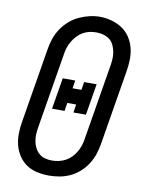

<svg xmlns="http://www.w3.org/2000/svg" viewBox="-85 -807 670 876"><g transform="rotate(10 250.0 -369.0)"><path d="M202 8Q174 8 147 2Q120 -4 98.5 -18.5Q77 -33 62 -55.5Q47 -78 40.5 -104Q34 -130 34.5 -158Q35 -186 40 -214L97 -559Q101 -584 109 -608Q117 -632 131.5 -654Q146 -676 166 -694Q186 -712 209.5 -723Q233 -734 257.5 -740Q282 -746 307 -746Q335 -746 361.5 -738.5Q388 -731 410 -716.5Q432 -702 447 -679.5Q462 -657 468.5 -631Q475 -605 474.5 -577Q474 -549 469 -521L412 -176Q408 -151 400 -127Q392 -103 378 -81Q364 -59 344 -41Q324 -23 300.5 -12Q277 -1 252 3.5Q227 8 202 8ZM204 -62Q220 -62 236 -65.5Q252 -69 267 -77Q282 -85 294 -97.5Q306 -110 314.5 -125Q323 -140 328 -155.5Q333 -171 335 -187L392 -532Q395 -549 396 -566Q397 -583 394 -599Q391 -615 384 -630Q377 -645 364.5 -654.5Q352 -664 336 -668.5Q320 -673 303 -673Q287 -673 271 -669.5Q255 -666 240.5 -657.5Q226 -649 214.5 -636.5Q203 -624 194.5 -609.5Q186 -595 181 -579.5Q176 -564 174 -548L117 -203Q114 -186 113 -169Q112 -152 115 -136Q118 -120 125 -106Q132 -92 143.5 -81.5Q155 -71 171 -66.5Q187 -62 204 -62ZM164 -295 188 -440H246L240 -403H281L287 -440H345L321 -295H263L269 -333H228L222 -295Z"/></g></svg>

Font: Iosevka Curly Slab Oblique
Style: Regular
Weight: 400
Italic angle: -9°
Monospace: yes
Designer: Belleve Invis
Foundry: Belleve Invis
Version: Version 11.1.0; ttfautohint (v1.8.3)